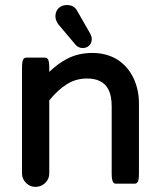

<svg xmlns="http://www.w3.org/2000/svg" viewBox="-20 -728 635 763"><path d="M67.4 -39.1V-458Q67.4 -473.1 69.1 -482.2Q70.8 -491.2 74.7 -495.1Q78.6 -499 84 -499H159.2Q164.6 -499 168.5 -495.1Q172.4 -491.2 174.1 -482.2Q175.8 -473.1 175.8 -458V-442.4Q210 -475.1 246.1 -494.1Q291 -517.6 347.4 -517.6Q403.8 -517.6 447.3 -490.7Q488.3 -463.9 510.3 -418Q532.2 -372.1 532.2 -316.4V-39.1Q532.2 -23.9 531 -17.3Q529.8 -10.7 528.6 -7.6Q527.3 -4.4 524.2 -1.2Q521 2 515.6 2H440.4Q432.6 2 428.7 -5.9Q423.8 -14.6 423.8 -39.1V-306.6Q423.8 -384.3 376 -406.2Q356 -416 326.2 -416Q281.7 -416 246.6 -394Q210.9 -372.1 175.8 -329.1V-39.1Q175.8 -14.2 155.8 2.4Q140.6 14.6 121.1 14.6Q99.1 14.6 83.3 -1.2Q67.4 -17.1 67.4 -39.1ZM344.7 -573.2Q344.7 -557.6 334.5 -546.9Q324.2 -537.1 308.6 -537.1Q291 -537.1 279.3 -551.3L211.4 -631.8Q200.2 -648.9 200.2 -662.1Q200.2 -683.6 213.1 -695.8Q226.1 -708 246.1 -708Q274.9 -708 287.1 -684.1L336.9 -597.2Q344.7 -583.5 344.7 -573.2Z"/></svg>

Font: YuPearl-SemiBold
Style: SemiBold
Weight: 600
Designer: Max Yao
Foundry: Max-Everyday
Version: Version 1.011; ttfautohint (v1.8.3)